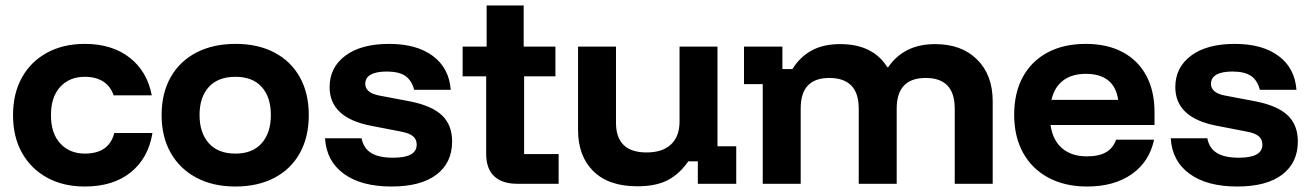

<svg xmlns="http://www.w3.org/2000/svg" viewBox="-20 -670 4775 700"><path d="M289.2 10Q210.8 10 152.1 -22.1Q93.3 -54.2 60.4 -112.5Q27.5 -170.8 27.5 -250Q27.5 -329.2 60 -387.5Q92.5 -445.8 151.7 -477.9Q210.8 -510 289.2 -510Q388.3 -510 452.5 -460Q516.7 -410 533.3 -322.5H394.2Q383.3 -355 356.7 -372.5Q330 -390 289.2 -390Q233.3 -390 199.6 -353.3Q165.8 -316.7 165.8 -250Q165.8 -183.3 200 -146.7Q234.2 -110 289.2 -110Q377.5 -110 396.7 -185H535.8Q520.8 -93.3 456.7 -41.7Q392.5 10 289.2 10Z M838.3 10Q756.7 10 696.2 -22.1Q635.8 -54.2 602.5 -112.5Q569.2 -170.8 569.2 -250.8Q569.2 -330 602.1 -388.3Q635 -446.7 695.8 -478.3Q756.7 -510 839.2 -510Q920.8 -510 980.8 -478.3Q1040.8 -446.7 1073.3 -388.3Q1105.8 -330 1105.8 -250Q1105.8 -170.8 1073.3 -112.1Q1040.8 -53.3 980.4 -21.7Q920 10 838.3 10ZM838.3 -110Q900.8 -110 934.2 -147.9Q967.5 -185.8 967.5 -250.8Q967.5 -315.8 934.2 -352.9Q900.8 -390 838.3 -390Q775 -390 741.3 -352.9Q707.5 -315.8 707.5 -250.8Q707.5 -185.8 741.3 -147.9Q775 -110 838.3 -110Z M1407.5 10Q1297.5 10 1233.8 -36.2Q1170 -82.5 1165 -165.8H1298.3Q1305 -130 1332.9 -112.5Q1360.8 -95 1413.3 -95Q1499.2 -95 1499.2 -142.5Q1499.2 -161.7 1486.3 -172.9Q1473.3 -184.2 1443.3 -190L1331.7 -211.7Q1181.7 -240.8 1181.7 -352.5Q1181.7 -424.2 1239.2 -467.1Q1296.7 -510 1398.3 -510Q1499.2 -510 1558.3 -465.8Q1617.5 -421.7 1623.3 -342.5H1490Q1480.8 -377.5 1457.5 -393.3Q1434.2 -409.2 1390 -409.2Q1351.7 -409.2 1331.7 -397.9Q1311.7 -386.7 1311.7 -364.2Q1311.7 -348.3 1324.2 -337.5Q1336.7 -326.7 1362.5 -321.7L1476.7 -300Q1555 -284.2 1591.7 -249.2Q1628.3 -214.2 1628.3 -154.2Q1628.3 -76.7 1571.3 -33.3Q1514.2 10 1407.5 10Z M1865 0Q1811.7 0 1782.1 -27.1Q1752.5 -54.2 1752.5 -110V-391.7H1666.7V-500H1754.2V-650H1889.2V-500H2005V-391.7H1890.8V-108.3H2016.7V0Z M2303.3 9.2Q2199.2 9.2 2143.3 -45.8Q2087.5 -100.8 2087.5 -195.8V-500H2225.8V-222.5Q2225.8 -168.3 2253.8 -141.2Q2281.7 -114.2 2337.5 -114.2Q2395 -114.2 2426.2 -143.3Q2457.5 -172.5 2457.5 -226.7V-500H2595.8V-136.7H2664.2V0H2524.2V-81.7H2489.2Q2459.2 -37.5 2416.2 -14.2Q2373.3 9.2 2303.3 9.2Z M2760.8 0V-363.3H2692.5V-500H2832.5V-418.3H2869.2Q2895.8 -461.7 2938.3 -485.4Q2980.8 -509.2 3043.3 -509.2Q3103.3 -509.2 3146.2 -487.9Q3189.2 -466.7 3215 -425H3218.3Q3275.8 -509.2 3389.2 -509.2Q3485.8 -509.2 3542.5 -452.9Q3599.2 -396.7 3599.2 -300.8V0H3460.8V-274.2Q3460.8 -385.8 3355 -385.8Q3249.2 -385.8 3249.2 -274.2V0H3110.8V-274.2Q3110.8 -385.8 3003.3 -385.8Q2951.7 -385.8 2925.4 -358.3Q2899.2 -330.8 2899.2 -274.2V0Z M3943.3 10Q3862.5 10 3802.5 -22.1Q3742.5 -54.2 3710 -112.9Q3677.5 -171.7 3677.5 -251.7Q3677.5 -331.7 3709.2 -389.6Q3740.8 -447.5 3799.6 -478.8Q3858.3 -510 3938.3 -510Q4016.7 -510 4072.9 -480Q4129.2 -450 4159.2 -394.2Q4189.2 -338.3 4189.2 -260.8V-214.2H3810Q3818.3 -158.3 3852.5 -129.2Q3886.7 -100 3942.5 -100Q3986.7 -100 4012.5 -115Q4038.3 -130 4049.2 -160.8H4187.5Q4170.8 -80.8 4106.7 -35.4Q4042.5 10 3943.3 10ZM3813.3 -305.8H4056.7Q4050 -353.3 4020 -377.1Q3990 -400.8 3939.2 -400.8Q3888.3 -400.8 3856.2 -376.7Q3824.2 -352.5 3813.3 -305.8Z M4490.8 10Q4380.8 10 4317.1 -36.2Q4253.3 -82.5 4248.3 -165.8H4381.7Q4388.3 -130 4416.2 -112.5Q4444.2 -95 4496.7 -95Q4582.5 -95 4582.5 -142.5Q4582.5 -161.7 4569.6 -172.9Q4556.7 -184.2 4526.7 -190L4415 -211.7Q4265 -240.8 4265 -352.5Q4265 -424.2 4322.5 -467.1Q4380 -510 4481.7 -510Q4582.5 -510 4641.7 -465.8Q4700.8 -421.7 4706.7 -342.5H4573.3Q4564.2 -377.5 4540.8 -393.3Q4517.5 -409.2 4473.3 -409.2Q4435 -409.2 4415 -397.9Q4395 -386.7 4395 -364.2Q4395 -348.3 4407.5 -337.5Q4420 -326.7 4445.8 -321.7L4560 -300Q4638.3 -284.2 4675 -249.2Q4711.7 -214.2 4711.7 -154.2Q4711.7 -76.7 4654.6 -33.3Q4597.5 10 4490.8 10Z"/></svg>

Font: Funnel Display Light
Style: Bold
Weight: 700
Version: Version 1.000